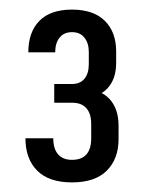

<svg xmlns="http://www.w3.org/2000/svg" viewBox="-20 -805 301 400"><path d="M130 -425Q82 -425 57.5 -449.5Q33 -474 33 -517H91Q91 -495 101 -483.5Q111 -472 130 -472Q170 -472 170 -517V-547Q170 -568 160 -579.5Q150 -591 130 -591H93V-630H130Q147 -630 156 -641Q165 -652 165 -671V-697Q165 -715 156 -726.5Q147 -738 130 -738Q113 -738 104 -726.5Q95 -715 95 -696H39Q39 -738 62 -761.5Q85 -785 130 -785Q175 -785 198.5 -761.5Q222 -738 222 -698V-674Q222 -640 203.5 -620.5Q185 -601 150 -601V-620Q188 -620 207.5 -599.5Q227 -579 227 -543V-515Q227 -474 202.5 -449.5Q178 -425 130 -425Z"/></svg>

Font: Pathway Extreme Condensed Light
Style: Regular
Weight: 300
Width: 3
Version: Version 1.001;gftools[0.9.26]